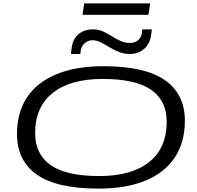

<svg xmlns="http://www.w3.org/2000/svg" viewBox="-20 -1101 1163 1131"><path d="M560 10Q314 10 197 -72.5Q80 -155 80 -311Q80 -439 139.5 -528Q199 -617 313 -664Q427 -711 589 -711Q835 -711 952 -628.5Q1069 -546 1069 -390Q1069 -262 1009 -172.5Q949 -83 835.5 -36.5Q722 10 560 10ZM564 -64Q755 -64 858.5 -146.5Q962 -229 962 -384Q962 -508 870.5 -572Q779 -636 585 -636Q394 -636 290.5 -553.5Q187 -471 187 -316Q187 -193 278.5 -128.5Q370 -64 564 -64ZM399 -783Q399 -788 398.5 -787.5Q398 -787 399 -792Q400 -797 402 -819Q409 -872 443 -900Q477 -928 528 -928Q560 -928 586.5 -916Q613 -904 638 -888Q663 -872 689.5 -860Q716 -848 746 -848Q776 -848 794.5 -865Q813 -882 816 -907Q817 -917 817.5 -920.5Q818 -924 818 -928H874Q874 -916 870 -893Q863 -843 829 -813Q795 -783 744 -783Q710 -783 680.5 -795Q651 -807 624.5 -823Q598 -839 573.5 -851.5Q549 -864 525 -864Q499 -864 479.5 -847Q460 -830 456 -805Q454 -788 453 -783H454H453Q453 -780 453 -781Q453 -782 453 -783ZM466 -1014 476 -1081H865L854 -1014Z"/></svg>

Font: Georama ExtraExtended
Style: Italic
Weight: 400
Width: 8
Italic angle: -9°
Designer: Jean-Baptiste Levee
Foundry: Production Type
Version: Version 1.000